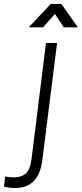

<svg xmlns="http://www.w3.org/2000/svg" viewBox="-78 -717 413 969"><path d="M-4 232Q-16 232 -31 230Q-46 228 -58 224L-52 174Q-40 176 -28.5 177Q-17 178 -7 178Q29 178 51 160Q73 142 81 87L154 -500H210L136 88Q128 158 94 195Q60 232 -4 232ZM67 -579 178 -697H232L315 -579H244L176 -682H231L139 -579Z"/></svg>

Font: Inclusive Sans Light
Style: Italic
Weight: 300
Italic angle: -7°
Designer: Olivia King
Foundry: Olivia King
Version: Version 2.004